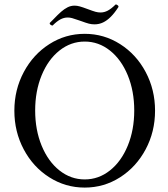

<svg xmlns="http://www.w3.org/2000/svg" viewBox="-20 -828 753 861"><path d="M44.4 -331.5Q44.4 -425.8 86.7 -504.9Q128.9 -584 201.2 -630.1Q273.4 -676.3 359.9 -676.3Q446.3 -676.3 518.8 -630.1Q591.3 -584 633.3 -504.9Q675.3 -425.8 675.3 -331.5Q675.3 -237.3 633.1 -158.2Q590.8 -79.1 518.6 -33Q446.3 13.2 359.9 13.2Q273.4 13.2 200.9 -33Q128.4 -79.1 86.4 -158.2Q44.4 -237.3 44.4 -331.5ZM582 -332.5Q582 -419.4 553 -490.2Q523.9 -561 473.1 -601.3Q422.4 -641.6 359.9 -641.6Q297.4 -641.6 246.6 -601.3Q195.8 -561 166.7 -490.2Q137.7 -419.4 137.7 -332.5Q137.7 -245.6 166.7 -174.8Q195.8 -104 246.6 -63.7Q297.4 -23.4 359.9 -23.4Q422.4 -23.4 473.1 -63.7Q523.9 -104 553 -174.8Q582 -245.6 582 -332.5ZM343.8 -733.4Q342.3 -733.9 340.8 -734.4L335.4 -736.3Q313.5 -744.1 303.2 -746.8Q293 -749.5 283.7 -749.5Q266.6 -749.5 250.7 -741Q234.9 -732.4 216.8 -714.4Q215.3 -712.9 212.9 -713.6Q210.4 -714.4 207 -716.8Q203.6 -719.2 203.1 -721.7Q202.6 -724.1 203.6 -725.6Q217.8 -739.7 217.8 -739.7Q239.7 -762.7 253.9 -775.1Q268.1 -787.6 283 -795.2Q297.9 -802.7 314.5 -802.7Q325.2 -802.7 337.6 -799.3Q350.1 -795.9 373.5 -787.1Q397 -778.3 408.4 -775.1Q419.9 -772 430.7 -772Q447.8 -772 463.6 -780.5Q479.5 -789.1 497.6 -807.1Q499 -808.6 501.5 -807.9Q503.9 -807.1 507.3 -804.7Q510.7 -802.2 511.2 -799.6Q511.7 -796.9 510.7 -795.9Q493.7 -769.5 476.8 -752.7Q460 -735.8 442.1 -727.3Q424.3 -718.8 403.8 -718.8Q391.1 -718.8 378.7 -721.9Q366.2 -725.1 343.8 -733.4Z"/></svg>

Font: Junicode Two Beta VF
Style: Regular
Weight: 400
Designer: Peter S. Baker
Foundry: Briery Creek Software
Version: Version 1.031 beta; ttfautohint (v1.8.1.43-b0c9)